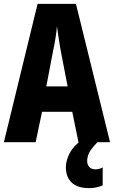

<svg xmlns="http://www.w3.org/2000/svg" viewBox="-20 -734 588 991"><path d="M385 0 353 -157H197L164 0H0L174 -714H372L548 0ZM295 -464Q288 -501 283 -536Q278 -571 274 -599Q272 -572 266.5 -537.5Q261 -503 253 -466L219 -288H329ZM430 98Q430 116 441 128Q452 140 472 140Q485 140 494 137Q503 134 510 130V223Q498 228 480.5 232.5Q463 237 440 237Q380 237 350 208.5Q320 180 320 129Q320 95 339.5 57Q359 19 407 -16L483 0Q451 33 440.5 54Q430 75 430 98Z"/></svg>

Font: Noto Sans Hebrew ExtraCondensed ExtraBold
Style: Regular
Weight: 800
Width: 2
Designer: Monotype Design Team
Foundry: Monotype Imaging Inc.
Version: Version 2.004; ttfautohint (v1.8.4.7-5d5b)